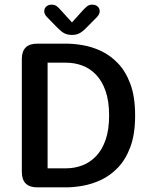

<svg xmlns="http://www.w3.org/2000/svg" viewBox="-20 -807 659 827"><path d="M266 -619Q297 -619 336 -612.5Q375 -606 414.5 -587.8Q454 -569.5 487.5 -535Q521 -500.5 541.5 -445.5Q562 -390.5 562 -309.5Q562 -229 541.5 -174Q521 -119 487.5 -84.5Q454 -50 414.5 -31.8Q375 -13.5 336 -6.8Q297 0 266 0H140.5Q74 0 74 -67V-552.5Q74 -619 140.5 -619ZM264.5 -82Q301 -82 334.2 -94.5Q367.5 -107 393.5 -134Q419.5 -161 434.8 -204.5Q450 -248 450 -309.5Q450 -371.5 434.8 -415Q419.5 -458.5 393.5 -485.5Q367.5 -512.5 334.2 -524.8Q301 -537 264.5 -537H185V-82ZM398 -734 360 -695.5Q342.5 -676.5 327.2 -666.5Q312 -656.5 290 -656.5Q267.5 -656.5 252.2 -666.5Q237 -676.5 219.5 -695.5L182 -734Q170.5 -746 170.5 -758.5Q170.5 -771 179.5 -779Q188.5 -787 202.5 -787Q215.5 -787 224.5 -780.2Q233.5 -773.5 243 -762L290 -710.5L336.5 -762Q346 -772.5 355 -779.8Q364 -787 377 -787Q391.5 -787 400.5 -779Q409.5 -771 409.5 -759Q409.5 -753.5 407 -747.2Q404.5 -741 398 -734Z"/></svg>

Font: Sono Monospace Medium
Style: Regular
Weight: 500
Designer: Tyler Finck
Foundry: Tyler Finck
Version: Version 2.112